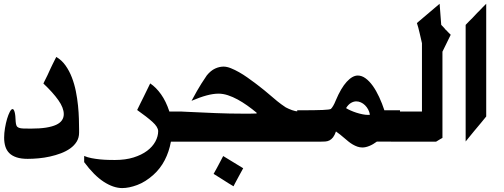

<svg xmlns="http://www.w3.org/2000/svg" viewBox="-20 -772 2619 998"><path d="M391.1 -82.5Q391.1 -56.2 378.7 -35.9Q366.2 -15.6 345 -0.5Q323.7 14.6 296.4 24.9Q269 35.2 239.5 41.7Q210 48.3 179.9 51Q149.9 53.7 124 53.7Q89.8 53.7 66.2 45.9Q42.5 38.1 28.3 23.9Q14.2 9.8 7.8 -10.7Q1.5 -31.2 1.5 -56.6Q1.5 -80.1 5.9 -106.2Q10.3 -132.3 16.8 -154.3Q23.4 -176.3 31 -190.7Q38.6 -205.1 45.4 -205.1Q51.8 -205.1 56.2 -189.2Q60.5 -173.3 61.5 -139.6Q62.5 -126 65.9 -118.7Q69.3 -111.3 77.9 -107.9Q86.4 -104.5 101.6 -104Q116.7 -103.5 141.1 -103.5Q187 -103.5 219.2 -108.6Q251.5 -113.8 272 -123.3Q292.5 -132.8 302 -147Q311.5 -161.1 311.5 -178.7Q311.5 -211.4 283.4 -251.2Q255.4 -291 205.6 -337.9Q208 -342.8 210.4 -348.1Q212.9 -353.5 215.3 -357.9Q221.7 -370.6 227.3 -382.1Q232.9 -393.6 238.3 -406.2Q242.2 -414.1 245.4 -421.4Q248.5 -428.7 252.4 -436Q257.3 -445.8 262.2 -455.6Q267.1 -465.3 272.5 -476.1Q300.8 -459.5 320.6 -431.6Q340.3 -403.8 353.5 -369.6Q366.7 -335.4 374.3 -297.6Q381.8 -259.8 385.5 -223.4Q389.2 -187 390.1 -154.5Q391.1 -122.1 391.1 -99.1Z M894.5 -35.6H868.2V-34.7Q858.9 16.6 836.2 60.5Q813.5 104.5 776.9 137.2Q735.8 173.8 693.1 189.7Q650.4 205.6 615.2 205.6Q569.8 205.6 519.3 172.9Q468.8 140.1 417.5 70.8V38.6Q434.1 45.9 455.6 50Q477.1 54.2 499.3 56.4Q521.5 58.6 542 59.1Q562.5 59.6 577.1 59.6Q632.3 59.6 674.3 46.4Q716.3 33.2 744.6 12Q772.9 -9.3 787.6 -36.4Q802.2 -63.5 802.2 -90.8Q801.3 -112.3 772.7 -138.2Q744.1 -164.1 692.9 -200.2Q701.7 -218.3 710.2 -235.6Q718.8 -252.9 727.1 -269.5Q744.1 -303.2 760.7 -338.4Q791.5 -317.9 817.1 -281.7Q842.8 -245.6 859.9 -193.8V-192.4H894.5Z M1244.1 102.5Q1232.9 123 1221.9 143.1Q1210.9 163.1 1200.2 183.6L1193.8 196.3Q1179.7 188 1166.3 179.7Q1152.8 171.4 1138.7 162.1Q1127.4 154.8 1114.7 147Q1102.1 139.2 1090.3 131.8Q1099.6 115.7 1108.2 99.6Q1116.7 83.5 1125 67.9L1140.1 39.1ZM1549.3 -35.6H870.6V-192.4H919.4Q929.2 -191.9 939.2 -191.4Q949.2 -190.9 960 -190.4Q1028.8 -187 1101.3 -184.1Q1173.8 -181.2 1244.1 -181.2Q1261.7 -181.2 1279.3 -181.2Q1296.9 -181.2 1314 -182.1V-186Q1290.5 -205.6 1265.4 -223.4Q1240.2 -241.2 1215.1 -254.9Q1189.9 -268.6 1164.8 -276.9Q1139.6 -285.2 1116.2 -285.2Q1088.4 -285.2 1054.4 -276.1Q1020.5 -267.1 975.6 -248Q1006.3 -305.2 1027.1 -337.9Q1047.9 -370.6 1055.2 -380.4Q1075.7 -405.3 1097.9 -415.5Q1120.1 -425.8 1142.1 -425.8Q1159.2 -425.8 1179.9 -417.5Q1200.7 -409.2 1222.7 -396.7Q1244.6 -384.3 1266.1 -369.1Q1287.6 -354 1305.7 -340.3Q1309.6 -337.4 1314 -334Q1318.4 -330.6 1322.3 -327.6Q1338.9 -315.4 1353.3 -303.2Q1367.7 -291 1381.8 -279.3Q1400.9 -262.7 1420.9 -246.3Q1440.9 -230 1465.3 -213.9Q1481 -205.6 1498 -199.5Q1515.1 -193.4 1531.2 -192.4H1549.3Z M1778.8 -210Q1788.1 -204.1 1802.2 -197.8Q1816.4 -191.4 1832.3 -186.3Q1848.1 -181.2 1864 -178Q1879.9 -174.8 1891.6 -174.8Q1894 -174.8 1896.7 -174.8Q1899.4 -174.8 1902.8 -175.8Q1900.4 -190.4 1893.6 -203.1Q1886.7 -215.8 1877.2 -225.1Q1867.7 -234.4 1856 -239.7Q1844.2 -245.1 1832 -245.1Q1817.9 -245.1 1804 -236.8Q1790 -228.5 1778.8 -210ZM2059.1 -35.6 1939.9 -36.1V-36.6Q1918.9 -21 1899.4 -13.2Q1879.9 -5.4 1863.8 -5.4Q1850.1 -5.4 1837.6 -9.8Q1825.2 -14.2 1813.5 -21Q1801.8 -27.8 1791 -36.6Q1780.3 -45.4 1770 -54.2Q1768.6 -55.7 1767.6 -56.2Q1758.3 -64 1748.3 -72.3Q1738.3 -80.6 1726.6 -88.4V-89.4Q1719.7 -69.3 1711.2 -58.3Q1702.6 -47.4 1692.4 -42.2Q1682.1 -37.1 1670.2 -36.4Q1658.2 -35.6 1644 -35.6H1524.9V-198.7H1539.1Q1580.6 -198.7 1609.6 -199.2Q1638.7 -199.7 1657.7 -200.4Q1676.8 -201.2 1686.8 -202.6Q1696.8 -204.1 1699.7 -205.6Q1705.1 -210.4 1711.9 -221.9Q1718.8 -233.4 1725.1 -249.5Q1752.4 -314.5 1782.2 -346.9Q1812 -379.4 1839.8 -379.4Q1860.4 -379.4 1880.1 -365Q1899.9 -350.6 1917.7 -325.7Q1935.5 -300.8 1950.9 -267.6Q1966.3 -234.4 1978.5 -197.3V-198.7H2059.1Z M2265.1 -752.4 2273.4 -643.1Q2274.9 -641.1 2277.3 -638.7Q2279.8 -636.2 2281.7 -634.3Q2285.6 -629.9 2289.8 -625.5Q2293.9 -621.1 2297.9 -615.7V-616.7Q2303.7 -610.4 2310.1 -603.8Q2316.4 -597.2 2322.8 -591.3L2279.8 -503.4V-55.2Q2274.4 -52.2 2269.8 -49.6Q2265.1 -46.9 2260.3 -43.9Q2257.3 -42 2253.7 -39.8Q2250 -37.6 2246.6 -35.6H2033.2V-192.4H2173.3V-547.4Q2170.9 -558.1 2167.7 -572Q2164.6 -585.9 2161.1 -600.6Q2157.7 -615.2 2154.1 -628.7Q2150.4 -642.1 2147 -652.3Z M2507.3 -166.5Q2494.1 -150.4 2481 -134.3Q2467.8 -118.2 2454.1 -102.1Q2451.7 -99.6 2450 -97.2Q2448.2 -94.7 2445.8 -92.3Q2423.3 -64 2400.4 -36.6V-642.6Q2404.8 -647.5 2409.4 -652.1Q2414.1 -656.7 2418 -661.1Q2427.7 -670.4 2436.5 -679.4Q2445.3 -688.5 2454.1 -698.2Q2457.5 -701.7 2460.7 -705.1Q2463.9 -708.5 2467.3 -711.9V-711.4Q2477.5 -722.2 2487.3 -732.4Q2497.1 -742.7 2507.3 -752.4Z"/></svg>

Font: XB Khoramshahr
Style: Bold
Weight: 700
Designer: Behnam
Foundry: Irmug
Version: Version 8.005 2009